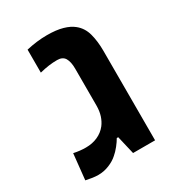

<svg xmlns="http://www.w3.org/2000/svg" viewBox="-158 -741 780 848"><g transform="rotate(-30 232.0 -317.0)"><path d="M96.7 7.3Q83.5 7.3 67.9 5.1Q52.2 2.9 34.2 -1L47.9 -131.8Q63.5 -128.4 78.9 -126.7Q94.2 -125 109.4 -125Q142.6 -125 169.4 -137Q196.3 -148.9 214.4 -171.9Q227.5 -189 234.9 -211.7Q242.2 -234.4 242.2 -262.7V-450.7Q242.2 -485.4 231 -504.4Q219.7 -523.4 191.9 -523.4Q169.9 -523.4 148.9 -520.5Q127.9 -517.6 102.1 -511.2V-628.4Q157.2 -641.1 207.5 -641.1Q255.4 -641.1 287.6 -631.8Q319.8 -622.6 339.4 -606.4Q368.7 -583 379.2 -543.9Q389.6 -504.9 389.6 -457V0H277.3L255.4 -93.3H248Q240.2 -79.1 225.8 -61Q211.4 -43 197.3 -31.2Q179.2 -14.6 152.3 -3.7Q125.5 7.3 96.7 7.3Z"/></g></svg>

Font: Wonky
Style: Regular
Weight: 400
Designer: Monotype Design Team
Foundry: Monotype Imaging Inc.
Version: Version 3.000